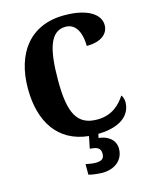

<svg xmlns="http://www.w3.org/2000/svg" viewBox="-139 -813 903 1142"><g transform="rotate(-15 313.0 -242.0)"><path d="M347 240C423 240 479 197 479 126C479 73 435 39 378 34L383 10C550 6 588 -74 588 -131C588 -146 583 -166 574 -175C545 -130 495 -74 400 -74C277 -74 234 -156 234 -358C234 -547 263 -656 359 -656C430 -656 452 -580 452 -513C544 -513 587 -554 587 -606C587 -671 515 -724 369 -724C158 -724 48 -575 48 -358C48 -153 140 -11 326 8L311 82C349 85 377 91 377 130C377 164 356 172 323 172C307 172 284 169 263 164V229C284 236 328 240 347 240Z"/></g></svg>

Font: Noto Serif Tamil Condensed Black
Style: Regular
Weight: 900
Width: 3
Designer: Indian Type Foundry, Tom Grace, and the Monotype Design Team
Foundry: Monotype Imaging Inc.
Version: Version 2.004